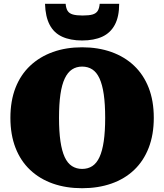

<svg xmlns="http://www.w3.org/2000/svg" viewBox="-20 -978 868 1015"><path d="M414 17Q329 17 259.5 -7.5Q190 -32 139.5 -79.5Q89 -127 62 -196.5Q35 -266 35 -355Q35 -445 62 -514Q89 -583 139.5 -630.5Q190 -678 259.5 -703Q329 -728 414 -728Q499 -728 569 -703Q639 -678 689 -630.5Q739 -583 766 -514Q793 -445 793 -355Q793 -266 766 -196.5Q739 -127 689 -79.5Q639 -32 569 -7.5Q499 17 414 17ZM414 -85Q445 -85 468 -100Q491 -115 506 -147.5Q521 -180 528.5 -231.5Q536 -283 536 -355Q536 -428 528.5 -479.5Q521 -531 506 -563.5Q491 -596 468 -611Q445 -626 414 -626Q384 -626 361 -611Q338 -596 322.5 -563.5Q307 -531 299.5 -479.5Q292 -428 292 -355Q292 -283 299.5 -231.5Q307 -180 322 -147.5Q337 -115 360.5 -100Q384 -85 414 -85ZM414 -764Q477 -764 520.5 -784Q564 -804 587 -847Q610 -890 610 -958H507Q505 -934 496.5 -920.5Q488 -907 469.5 -901.5Q451 -896 417 -896Q384 -896 365 -901.5Q346 -907 337.5 -920.5Q329 -934 327 -958H218Q220 -890 242.5 -847Q265 -804 308.5 -784Q352 -764 414 -764Z"/></svg>

Font: Roboto Serif 20pt Black
Style: Regular
Weight: 900
Version: Version 1.008